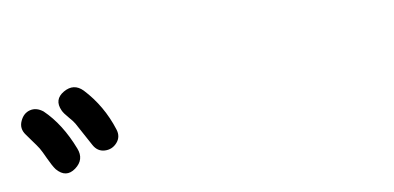

<svg xmlns="http://www.w3.org/2000/svg" viewBox="-36 -1010 1072 522"><g transform="rotate(-15 500.0 -749.0)"><path d="M148.4 -695.3Q158.2 -662.1 128.4 -644Q98.6 -626 77.1 -656.2Q70.3 -667 62 -690.4Q53.7 -713.9 49.8 -721.7Q44.9 -731.4 34.7 -748Q24.4 -764.6 22.5 -768.6Q10.7 -788.1 21.5 -807.1Q32.2 -826.2 50.8 -829.1Q69.3 -832 85.9 -816.4Q127 -769.5 148.4 -695.3ZM264.6 -717.8Q269.5 -696.3 254.4 -682.1Q239.3 -668 219.2 -670.9Q199.2 -673.8 190.4 -694.3L161.1 -761.7Q158.2 -768.6 147.5 -783.2Q136.7 -797.9 133.8 -806.6Q122.1 -839.8 153.3 -854.5Q184.6 -869.1 206.1 -842.8Q249 -788.1 264.6 -717.8Z"/></g></svg>

Font: irohamaru Regular
Style: Regular
Weight: 400
Designer: [Source Han Sans]
Ryoko NISHIZUKA  (kana & ideographs); Paul D. Hunt (Latin, Greek & Cyrillic); Wenlong ZHANG  (bopomofo
Version: Version 1.00